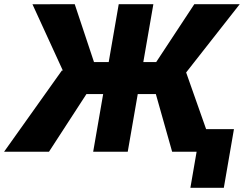

<svg xmlns="http://www.w3.org/2000/svg" viewBox="-70 -731 1187 925"><path d="M284.7 -277.8 86.4 -710.4 290 -710.9 382.8 -432.1H502.9L456.1 -277.8ZM362.3 -302.2 166 0H-50.3L229 -392.6ZM668.9 -710.9 545.4 0H378.9L502 -710.9ZM1085 -710.9 745.1 -277.8H564.9L571.3 -432.1H682.6L866.2 -710.9ZM759.3 0 670.9 -313 821.8 -396 961.4 0ZM1057.1 -108.9 1008.3 173.8H847.2L896 -108.9Z"/></svg>

Font: Roboto Black
Style: Italic
Weight: 900
Italic angle: -12°
Designer: Christian Robertson
Foundry: Google
Version: Version 3.0; 2020